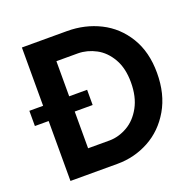

<svg xmlns="http://www.w3.org/2000/svg" viewBox="-127 -847 972 973"><g transform="rotate(-20 359.0 -360.0)"><path d="M90.8 -323.2H16.6V-405.3H90.8V-719.7H334Q430.7 -719.7 511.7 -679Q592.8 -638.2 641.6 -558.1Q690.4 -478 690.4 -365.2Q690.4 -251 642.1 -168.2Q593.8 -85.4 514.9 -42.7Q436 0 344.7 0H90.8ZM549.8 -365.2Q549.8 -441.4 520 -493.2Q490.2 -544.9 443.8 -569.6Q397.5 -594.2 347.7 -594.7H231.4V-405.3H328.1V-323.2H231.4V-125H347.7Q397 -125.5 443.6 -152.1Q490.2 -178.7 520 -232.9Q549.8 -287.1 549.8 -365.2Z"/></g></svg>

Font: Reddit Sans Fudge
Style: Bold
Weight: 700
Designer: Stephen Hutchings
Foundry: Reddit
Version: Version 1.013